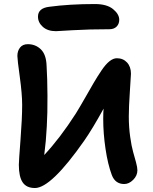

<svg xmlns="http://www.w3.org/2000/svg" viewBox="-20 -986 766 960"><path d="M259.8 -830.1Q218.3 -830.1 194.1 -851.8Q169.9 -873.5 169.9 -902.8Q169.9 -945.3 226.1 -952.1Q328.1 -965.8 454.1 -965.8Q514.6 -965.8 545.4 -940.4Q576.2 -915 576.2 -887.2Q576.2 -866.2 563 -853Q549.8 -839.8 526.9 -839.8Q426.8 -839.8 344.7 -835Q262.7 -830.1 259.8 -830.1ZM154.8 -45.9Q112.3 -45.9 93.3 -74.2Q74.2 -102.5 74.2 -162.1Q74.2 -179.7 82.5 -286.9Q90.8 -394 90.8 -461.9Q90.8 -515.1 78.9 -602.1Q66.9 -689 66.9 -706.1Q66.9 -731.4 80.3 -748.3Q93.8 -765.1 119.1 -765.1Q157.7 -765.1 184.3 -739.3Q210.9 -713.4 212.9 -658.2Q216.8 -596.7 217.3 -507.3Q217.8 -418 213.9 -353Q210.4 -281.2 201.2 -210.9Q279.8 -294.9 358.9 -418Q377.9 -448.7 404.8 -495.8Q431.6 -543 449.2 -573Q466.8 -603 487.5 -633.8Q508.3 -664.6 527.3 -679.7Q546.4 -694.8 564 -694.8Q595.7 -694.8 615.2 -673.6Q634.8 -652.3 634.8 -617.2Q634.8 -608.4 629.4 -529.8Q624 -451.2 624 -403.8Q624 -350.1 630.9 -302Q637.7 -253.9 645.5 -226.8Q653.3 -199.7 660.2 -174.1Q667 -148.4 667 -134.8Q667 -107.9 646 -86.9Q625 -65.9 601.1 -65.9Q556.2 -65.9 539.1 -110.8Q519 -164.6 507.6 -241.7Q496.1 -318.8 496.1 -391.1Q496.1 -424.8 498 -442.9Q442.4 -341.8 400.9 -282.2Q235.4 -45.9 154.8 -45.9Z"/></svg>

Font: Shantell Sans Irregular Bouncy
Style: Regular
Weight: 600
Designer: Stephen Nixon, Anya Danilova, Shantell Martin
Foundry: Arrow Type
Version: Version 1.006;[9816181b4]